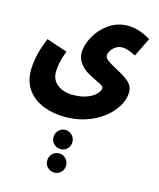

<svg xmlns="http://www.w3.org/2000/svg" viewBox="-156 -604 1104 1335"><g transform="rotate(15 396.0 63.5)"><path d="M79 -261 229 -211Q209 -156 202 -121Q195 -86 195 -56Q195 2 238 35Q281 68 348 68Q409 68 451.5 51.5Q494 35 515 11.5Q536 -12 536 -31Q536 -40 523.5 -48Q511 -56 482 -70Q439 -90 409 -109Q379 -128 356 -159.5Q333 -191 333 -235Q333 -286 366 -347.5Q399 -409 459.5 -452.5Q520 -496 599 -496Q676 -496 762 -444L696 -308Q636 -340 600 -340Q570 -340 549 -325Q528 -310 517.5 -291Q507 -272 507 -261Q507 -241 528.5 -225Q550 -209 593 -186Q655 -154 689 -125Q723 -96 723 -52Q723 14 672.5 80Q622 146 533.5 188Q445 230 336 230Q251 230 180 202.5Q109 175 66.5 118Q24 61 24 -23Q24 -69 35.5 -125Q47 -181 79 -261ZM296 386Q296 357 316 336.5Q336 316 364 316Q392 316 412 336.5Q432 357 432 386Q432 415 412.5 434.5Q393 454 364 454Q336 454 316 434.5Q296 415 296 386ZM296 555Q296 526 316 505.5Q336 485 364 485Q392 485 412 505.5Q432 526 432 555Q432 584 412.5 603.5Q393 623 364 623Q336 623 316 603.5Q296 584 296 555Z"/></g></svg>

Font: Noto Sans Arabic CondBlack
Style: Regular
Weight: 900
Width: 3
Designer: Nadine Chahine
Foundry: Monotype Imaging Inc.
Version: Version 1.001